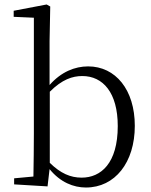

<svg xmlns="http://www.w3.org/2000/svg" viewBox="-20 -822 671 856"><path d="M363 14C493 14 581 -98 581 -261C581 -422 495 -526 373 -526C314 -526 253 -502 201 -443V-639L204 -793L188 -802L41 -774V-747L131 -743V-227C131 -173 130 -90 129 -35L43 -27V0L192 9L201 -68C249 -9 308 14 363 14ZM202 -413C257 -468 303 -483 347 -483C439 -483 505 -409 505 -260C505 -94 430 -30 344 -30C294 -30 250 -49 202 -96Z"/></svg>

Font: Noto Serif CJK SC Light
Style: Regular
Weight: 300
Designer: Ryoko NISHIZUKA 西塚涼子 (kana & ideographs); Frank Grießhammer (Latin, Greek & Cyrillic); Wenlong ZHANG 张文龙 (bopomofo); San
Foundry: Adobe
Version: Version 2.001;hotconv 1.1.0;makeotfexe 2.6.0